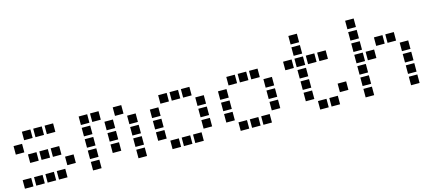

<svg xmlns="http://www.w3.org/2000/svg" viewBox="-51 -1167 3701 1633"><g transform="rotate(-15 1800.0 -350.5)"><path d="M114 -488Q113 -488 113 -488Q113 -488 113 -487V-414Q113 -413 113 -413Q113 -413 114 -413H187Q188 -413 188 -413Q188 -413 188 -414V-487Q188 -488 188 -488Q188 -488 187 -488ZM214 -488Q213 -488 213 -488Q213 -488 213 -487V-414Q213 -413 213 -413Q213 -413 214 -413H287Q288 -413 288 -413Q288 -413 288 -414V-487Q288 -488 288 -488Q288 -488 287 -488ZM314 -488Q313 -488 313 -488Q313 -488 313 -487V-414Q313 -413 313 -413Q313 -413 314 -413H387Q388 -413 388 -413Q388 -413 388 -414V-487Q388 -488 388 -488Q388 -488 387 -488ZM14 -388Q13 -388 13 -388Q13 -388 13 -387V-314Q13 -313 13 -313Q13 -313 14 -313H87Q88 -313 88 -313Q88 -313 88 -314V-387Q88 -388 88 -388Q88 -388 87 -388ZM114 -288Q113 -288 113 -288Q113 -288 113 -287V-214Q113 -213 113 -213Q113 -213 114 -213H187Q188 -213 188 -213Q188 -213 188 -214V-287Q188 -288 188 -288Q188 -288 187 -288ZM214 -288Q213 -288 213 -288Q213 -288 213 -287V-214Q213 -213 213 -213Q213 -213 214 -213H287Q288 -213 288 -213Q288 -213 288 -214V-287Q288 -288 288 -288Q288 -288 287 -288ZM314 -288Q313 -288 313 -288Q313 -288 313 -287V-214Q313 -213 313 -213Q313 -213 314 -213H387Q388 -213 388 -213Q388 -213 388 -214V-287Q388 -288 388 -288Q388 -288 387 -288ZM414 -188Q413 -188 413 -188Q413 -188 413 -187V-114Q413 -113 413 -113Q413 -113 414 -113H487Q488 -113 488 -113Q488 -113 488 -114V-187Q488 -188 488 -188Q488 -188 487 -188ZM14 -88Q13 -88 13 -88Q13 -88 13 -87V-14Q13 -13 13 -13Q13 -13 14 -13H87Q88 -13 88 -13Q88 -13 88 -14V-87Q88 -88 88 -88Q88 -88 87 -88ZM114 -88Q113 -88 113 -88Q113 -88 113 -87V-14Q113 -13 113 -13Q113 -13 114 -13H187Q188 -13 188 -13Q188 -13 188 -14V-87Q188 -88 188 -88Q188 -88 187 -88ZM214 -88Q213 -88 213 -88Q213 -88 213 -87V-14Q213 -13 213 -13Q213 -13 214 -13H287Q288 -13 288 -13Q288 -13 288 -14V-87Q288 -88 288 -88Q288 -88 287 -88ZM314 -88Q313 -88 313 -88Q313 -88 313 -87V-14Q313 -13 313 -13Q313 -13 314 -13H387Q388 -13 388 -13Q388 -13 388 -14V-87Q388 -88 388 -88Q388 -88 387 -88Z M614 -488Q613 -488 613 -488Q613 -488 613 -487V-414Q613 -413 613 -413Q613 -413 614 -413H687Q688 -413 688 -413Q688 -413 688 -414V-487Q688 -488 688 -488Q688 -488 687 -488ZM714 -488Q713 -488 713 -488Q713 -488 713 -487V-414Q713 -413 713 -413Q713 -413 714 -413H787Q788 -413 788 -413Q788 -413 788 -414V-487Q788 -488 788 -488Q788 -488 787 -488ZM914 -488Q913 -488 913 -488Q913 -488 913 -487V-414Q913 -413 913 -413Q913 -413 914 -413H987Q988 -413 988 -413Q988 -413 988 -414V-487Q988 -488 988 -488Q988 -488 987 -488ZM614 -388Q613 -388 613 -388Q613 -388 613 -387V-314Q613 -313 613 -313Q613 -313 614 -313H687Q688 -313 688 -313Q688 -313 688 -314V-387Q688 -388 688 -388Q688 -388 687 -388ZM814 -388Q813 -388 813 -388Q813 -388 813 -387V-314Q813 -313 813 -313Q813 -313 814 -313H887Q888 -313 888 -313Q888 -313 888 -314V-387Q888 -388 888 -388Q888 -388 887 -388ZM1014 -388Q1013 -388 1013 -388Q1013 -388 1013 -387V-314Q1013 -313 1013 -313Q1013 -313 1014 -313H1087Q1088 -313 1088 -313Q1088 -313 1088 -314V-387Q1088 -388 1088 -388Q1088 -388 1087 -388ZM614 -288Q613 -288 613 -288Q613 -288 613 -287V-214Q613 -213 613 -213Q613 -213 614 -213H687Q688 -213 688 -213Q688 -213 688 -214V-287Q688 -288 688 -288Q688 -288 687 -288ZM814 -288Q813 -288 813 -288Q813 -288 813 -287V-214Q813 -213 813 -213Q813 -213 814 -213H887Q888 -213 888 -213Q888 -213 888 -214V-287Q888 -288 888 -288Q888 -288 887 -288ZM1014 -288Q1013 -288 1013 -288Q1013 -288 1013 -287V-214Q1013 -213 1013 -213Q1013 -213 1014 -213H1087Q1088 -213 1088 -213Q1088 -213 1088 -214V-287Q1088 -288 1088 -288Q1088 -288 1087 -288ZM614 -188Q613 -188 613 -188Q613 -188 613 -187V-114Q613 -113 613 -113Q613 -113 614 -113H687Q688 -113 688 -113Q688 -113 688 -114V-187Q688 -188 688 -188Q688 -188 687 -188ZM814 -188Q813 -188 813 -188Q813 -188 813 -187V-114Q813 -113 813 -113Q813 -113 814 -113H887Q888 -113 888 -113Q888 -113 888 -114V-187Q888 -188 888 -188Q888 -188 887 -188ZM1014 -188Q1013 -188 1013 -188Q1013 -188 1013 -187V-114Q1013 -113 1013 -113Q1013 -113 1014 -113H1087Q1088 -113 1088 -113Q1088 -113 1088 -114V-187Q1088 -188 1088 -188Q1088 -188 1087 -188ZM614 -88Q613 -88 613 -88Q613 -88 613 -87V-14Q613 -13 613 -13Q613 -13 614 -13H687Q688 -13 688 -13Q688 -13 688 -14V-87Q688 -88 688 -88Q688 -88 687 -88ZM1014 -88Q1013 -88 1013 -88Q1013 -88 1013 -87V-14Q1013 -13 1013 -13Q1013 -13 1014 -13H1087Q1088 -13 1088 -13Q1088 -13 1088 -14V-87Q1088 -88 1088 -88Q1088 -88 1087 -88Z M1314 -488Q1313 -488 1313 -488Q1313 -488 1313 -487V-414Q1313 -413 1313 -413Q1313 -413 1314 -413H1387Q1388 -413 1388 -413Q1388 -413 1388 -414V-487Q1388 -488 1388 -488Q1388 -488 1387 -488ZM1414 -488Q1413 -488 1413 -488Q1413 -488 1413 -487V-414Q1413 -413 1413 -413Q1413 -413 1414 -413H1487Q1488 -413 1488 -413Q1488 -413 1488 -414V-487Q1488 -488 1488 -488Q1488 -488 1487 -488ZM1514 -488Q1513 -488 1513 -488Q1513 -488 1513 -487V-414Q1513 -413 1513 -413Q1513 -413 1514 -413H1587Q1588 -413 1588 -413Q1588 -413 1588 -414V-487Q1588 -488 1588 -488Q1588 -488 1587 -488ZM1214 -388Q1213 -388 1213 -388Q1213 -388 1213 -387V-314Q1213 -313 1213 -313Q1213 -313 1214 -313H1287Q1288 -313 1288 -313Q1288 -313 1288 -314V-387Q1288 -388 1288 -388Q1288 -388 1287 -388ZM1614 -388Q1613 -388 1613 -388Q1613 -388 1613 -387V-314Q1613 -313 1613 -313Q1613 -313 1614 -313H1687Q1688 -313 1688 -313Q1688 -313 1688 -314V-387Q1688 -388 1688 -388Q1688 -388 1687 -388ZM1214 -288Q1213 -288 1213 -288Q1213 -288 1213 -287V-214Q1213 -213 1213 -213Q1213 -213 1214 -213H1287Q1288 -213 1288 -213Q1288 -213 1288 -214V-287Q1288 -288 1288 -288Q1288 -288 1287 -288ZM1614 -288Q1613 -288 1613 -288Q1613 -288 1613 -287V-214Q1613 -213 1613 -213Q1613 -213 1614 -213H1687Q1688 -213 1688 -213Q1688 -213 1688 -214V-287Q1688 -288 1688 -288Q1688 -288 1687 -288ZM1214 -188Q1213 -188 1213 -188Q1213 -188 1213 -187V-114Q1213 -113 1213 -113Q1213 -113 1214 -113H1287Q1288 -113 1288 -113Q1288 -113 1288 -114V-187Q1288 -188 1288 -188Q1288 -188 1287 -188ZM1614 -188Q1613 -188 1613 -188Q1613 -188 1613 -187V-114Q1613 -113 1613 -113Q1613 -113 1614 -113H1687Q1688 -113 1688 -113Q1688 -113 1688 -114V-187Q1688 -188 1688 -188Q1688 -188 1687 -188ZM1314 -88Q1313 -88 1313 -88Q1313 -88 1313 -87V-14Q1313 -13 1313 -13Q1313 -13 1314 -13H1387Q1388 -13 1388 -13Q1388 -13 1388 -14V-87Q1388 -88 1388 -88Q1388 -88 1387 -88ZM1414 -88Q1413 -88 1413 -88Q1413 -88 1413 -87V-14Q1413 -13 1413 -13Q1413 -13 1414 -13H1487Q1488 -13 1488 -13Q1488 -13 1488 -14V-87Q1488 -88 1488 -88Q1488 -88 1487 -88ZM1514 -88Q1513 -88 1513 -88Q1513 -88 1513 -87V-14Q1513 -13 1513 -13Q1513 -13 1514 -13H1587Q1588 -13 1588 -13Q1588 -13 1588 -14V-87Q1588 -88 1588 -88Q1588 -88 1587 -88Z M1914 -488Q1913 -488 1913 -488Q1913 -488 1913 -487V-414Q1913 -413 1913 -413Q1913 -413 1914 -413H1987Q1988 -413 1988 -413Q1988 -413 1988 -414V-487Q1988 -488 1988 -488Q1988 -488 1987 -488ZM2014 -488Q2013 -488 2013 -488Q2013 -488 2013 -487V-414Q2013 -413 2013 -413Q2013 -413 2014 -413H2087Q2088 -413 2088 -413Q2088 -413 2088 -414V-487Q2088 -488 2088 -488Q2088 -488 2087 -488ZM2114 -488Q2113 -488 2113 -488Q2113 -488 2113 -487V-414Q2113 -413 2113 -413Q2113 -413 2114 -413H2187Q2188 -413 2188 -413Q2188 -413 2188 -414V-487Q2188 -488 2188 -488Q2188 -488 2187 -488ZM1814 -388Q1813 -388 1813 -388Q1813 -388 1813 -387V-314Q1813 -313 1813 -313Q1813 -313 1814 -313H1887Q1888 -313 1888 -313Q1888 -313 1888 -314V-387Q1888 -388 1888 -388Q1888 -388 1887 -388ZM2214 -388Q2213 -388 2213 -388Q2213 -388 2213 -387V-314Q2213 -313 2213 -313Q2213 -313 2214 -313H2287Q2288 -313 2288 -313Q2288 -313 2288 -314V-387Q2288 -388 2288 -388Q2288 -388 2287 -388ZM1814 -288Q1813 -288 1813 -288Q1813 -288 1813 -287V-214Q1813 -213 1813 -213Q1813 -213 1814 -213H1887Q1888 -213 1888 -213Q1888 -213 1888 -214V-287Q1888 -288 1888 -288Q1888 -288 1887 -288ZM2214 -288Q2213 -288 2213 -288Q2213 -288 2213 -287V-214Q2213 -213 2213 -213Q2213 -213 2214 -213H2287Q2288 -213 2288 -213Q2288 -213 2288 -214V-287Q2288 -288 2288 -288Q2288 -288 2287 -288ZM1814 -188Q1813 -188 1813 -188Q1813 -188 1813 -187V-114Q1813 -113 1813 -113Q1813 -113 1814 -113H1887Q1888 -113 1888 -113Q1888 -113 1888 -114V-187Q1888 -188 1888 -188Q1888 -188 1887 -188ZM2214 -188Q2213 -188 2213 -188Q2213 -188 2213 -187V-114Q2213 -113 2213 -113Q2213 -113 2214 -113H2287Q2288 -113 2288 -113Q2288 -113 2288 -114V-187Q2288 -188 2288 -188Q2288 -188 2287 -188ZM1914 -88Q1913 -88 1913 -88Q1913 -88 1913 -87V-14Q1913 -13 1913 -13Q1913 -13 1914 -13H1987Q1988 -13 1988 -13Q1988 -13 1988 -14V-87Q1988 -88 1988 -88Q1988 -88 1987 -88ZM2014 -88Q2013 -88 2013 -88Q2013 -88 2013 -87V-14Q2013 -13 2013 -13Q2013 -13 2014 -13H2087Q2088 -13 2088 -13Q2088 -13 2088 -14V-87Q2088 -88 2088 -88Q2088 -88 2087 -88ZM2114 -88Q2113 -88 2113 -88Q2113 -88 2113 -87V-14Q2113 -13 2113 -13Q2113 -13 2114 -13H2187Q2188 -13 2188 -13Q2188 -13 2188 -14V-87Q2188 -88 2188 -88Q2188 -88 2187 -88Z M2514 -688Q2513 -688 2513 -688Q2513 -688 2513 -687V-614Q2513 -613 2513 -613Q2513 -613 2514 -613H2587Q2588 -613 2588 -613Q2588 -613 2588 -614V-687Q2588 -688 2588 -688Q2588 -688 2587 -688ZM2514 -588Q2513 -588 2513 -588Q2513 -588 2513 -587V-514Q2513 -513 2513 -513Q2513 -513 2514 -513H2587Q2588 -513 2588 -513Q2588 -513 2588 -514V-587Q2588 -588 2588 -588Q2588 -588 2587 -588ZM2414 -488Q2413 -488 2413 -488Q2413 -488 2413 -487V-414Q2413 -413 2413 -413Q2413 -413 2414 -413H2487Q2488 -413 2488 -413Q2488 -413 2488 -414V-487Q2488 -488 2488 -488Q2488 -488 2487 -488ZM2514 -488Q2513 -488 2513 -488Q2513 -488 2513 -487V-414Q2513 -413 2513 -413Q2513 -413 2514 -413H2587Q2588 -413 2588 -413Q2588 -413 2588 -414V-487Q2588 -488 2588 -488Q2588 -488 2587 -488ZM2614 -488Q2613 -488 2613 -488Q2613 -488 2613 -487V-414Q2613 -413 2613 -413Q2613 -413 2614 -413H2687Q2688 -413 2688 -413Q2688 -413 2688 -414V-487Q2688 -488 2688 -488Q2688 -488 2687 -488ZM2714 -488Q2713 -488 2713 -488Q2713 -488 2713 -487V-414Q2713 -413 2713 -413Q2713 -413 2714 -413H2787Q2788 -413 2788 -413Q2788 -413 2788 -414V-487Q2788 -488 2788 -488Q2788 -488 2787 -488ZM2514 -388Q2513 -388 2513 -388Q2513 -388 2513 -387V-314Q2513 -313 2513 -313Q2513 -313 2514 -313H2587Q2588 -313 2588 -313Q2588 -313 2588 -314V-387Q2588 -388 2588 -388Q2588 -388 2587 -388ZM2514 -288Q2513 -288 2513 -288Q2513 -288 2513 -287V-214Q2513 -213 2513 -213Q2513 -213 2514 -213H2587Q2588 -213 2588 -213Q2588 -213 2588 -214V-287Q2588 -288 2588 -288Q2588 -288 2587 -288ZM2514 -188Q2513 -188 2513 -188Q2513 -188 2513 -187V-114Q2513 -113 2513 -113Q2513 -113 2514 -113H2587Q2588 -113 2588 -113Q2588 -113 2588 -114V-187Q2588 -188 2588 -188Q2588 -188 2587 -188ZM2814 -188Q2813 -188 2813 -188Q2813 -188 2813 -187V-114Q2813 -113 2813 -113Q2813 -113 2814 -113H2887Q2888 -113 2888 -113Q2888 -113 2888 -114V-187Q2888 -188 2888 -188Q2888 -188 2887 -188ZM2614 -88Q2613 -88 2613 -88Q2613 -88 2613 -87V-14Q2613 -13 2613 -13Q2613 -13 2614 -13H2687Q2688 -13 2688 -13Q2688 -13 2688 -14V-87Q2688 -88 2688 -88Q2688 -88 2687 -88ZM2714 -88Q2713 -88 2713 -88Q2713 -88 2713 -87V-14Q2713 -13 2713 -13Q2713 -13 2714 -13H2787Q2788 -13 2788 -13Q2788 -13 2788 -14V-87Q2788 -88 2788 -88Q2788 -88 2787 -88Z M3014 -688Q3013 -688 3013 -688Q3013 -688 3013 -687V-614Q3013 -613 3013 -613Q3013 -613 3014 -613H3087Q3088 -613 3088 -613Q3088 -613 3088 -614V-687Q3088 -688 3088 -688Q3088 -688 3087 -688ZM3014 -588Q3013 -588 3013 -588Q3013 -588 3013 -587V-514Q3013 -513 3013 -513Q3013 -513 3014 -513H3087Q3088 -513 3088 -513Q3088 -513 3088 -514V-587Q3088 -588 3088 -588Q3088 -588 3087 -588ZM3014 -488Q3013 -488 3013 -488Q3013 -488 3013 -487V-414Q3013 -413 3013 -413Q3013 -413 3014 -413H3087Q3088 -413 3088 -413Q3088 -413 3088 -414V-487Q3088 -488 3088 -488Q3088 -488 3087 -488ZM3214 -488Q3213 -488 3213 -488Q3213 -488 3213 -487V-414Q3213 -413 3213 -413Q3213 -413 3214 -413H3287Q3288 -413 3288 -413Q3288 -413 3288 -414V-487Q3288 -488 3288 -488Q3288 -488 3287 -488ZM3314 -488Q3313 -488 3313 -488Q3313 -488 3313 -487V-414Q3313 -413 3313 -413Q3313 -413 3314 -413H3387Q3388 -413 3388 -413Q3388 -413 3388 -414V-487Q3388 -488 3388 -488Q3388 -488 3387 -488ZM3014 -388Q3013 -388 3013 -388Q3013 -388 3013 -387V-314Q3013 -313 3013 -313Q3013 -313 3014 -313H3087Q3088 -313 3088 -313Q3088 -313 3088 -314V-387Q3088 -388 3088 -388Q3088 -388 3087 -388ZM3114 -388Q3113 -388 3113 -388Q3113 -388 3113 -387V-314Q3113 -313 3113 -313Q3113 -313 3114 -313H3187Q3188 -313 3188 -313Q3188 -313 3188 -314V-387Q3188 -388 3188 -388Q3188 -388 3187 -388ZM3414 -388Q3413 -388 3413 -388Q3413 -388 3413 -387V-314Q3413 -313 3413 -313Q3413 -313 3414 -313H3487Q3488 -313 3488 -313Q3488 -313 3488 -314V-387Q3488 -388 3488 -388Q3488 -388 3487 -388ZM3014 -288Q3013 -288 3013 -288Q3013 -288 3013 -287V-214Q3013 -213 3013 -213Q3013 -213 3014 -213H3087Q3088 -213 3088 -213Q3088 -213 3088 -214V-287Q3088 -288 3088 -288Q3088 -288 3087 -288ZM3414 -288Q3413 -288 3413 -288Q3413 -288 3413 -287V-214Q3413 -213 3413 -213Q3413 -213 3414 -213H3487Q3488 -213 3488 -213Q3488 -213 3488 -214V-287Q3488 -288 3488 -288Q3488 -288 3487 -288ZM3014 -188Q3013 -188 3013 -188Q3013 -188 3013 -187V-114Q3013 -113 3013 -113Q3013 -113 3014 -113H3087Q3088 -113 3088 -113Q3088 -113 3088 -114V-187Q3088 -188 3088 -188Q3088 -188 3087 -188ZM3414 -188Q3413 -188 3413 -188Q3413 -188 3413 -187V-114Q3413 -113 3413 -113Q3413 -113 3414 -113H3487Q3488 -113 3488 -113Q3488 -113 3488 -114V-187Q3488 -188 3488 -188Q3488 -188 3487 -188ZM3014 -88Q3013 -88 3013 -88Q3013 -88 3013 -87V-14Q3013 -13 3013 -13Q3013 -13 3014 -13H3087Q3088 -13 3088 -13Q3088 -13 3088 -14V-87Q3088 -88 3088 -88Q3088 -88 3087 -88ZM3414 -88Q3413 -88 3413 -88Q3413 -88 3413 -87V-14Q3413 -13 3413 -13Q3413 -13 3414 -13H3487Q3488 -13 3488 -13Q3488 -13 3488 -14V-87Q3488 -88 3488 -88Q3488 -88 3487 -88Z"/></g></svg>

Font: Doto Black
Style: Bold
Weight: 700
Monospace: yes
Version: Version 1.000